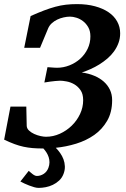

<svg xmlns="http://www.w3.org/2000/svg" viewBox="-30 -707 614 935"><path d="M109.9 125Q113.3 127.9 118.2 132.1Q123 136.2 128.2 140.4Q133.3 144.5 138.9 147.2Q144.5 149.9 149.4 149.9Q167 149.9 182.6 139.9Q198.2 129.9 205.6 110.8Q210.9 96.7 210.9 83.5Q210.9 70.3 207 58.3Q203.1 46.4 196.3 35.6Q189.5 24.9 181.2 16.1Q152.3 16.1 129.4 14.2Q106.4 12.2 84.7 7.6Q63 2.9 40.5 -5.4Q18.1 -13.7 -9.8 -26.9L21 -188H98.1L100.1 -94.2Q100.6 -81.5 111.1 -71.5Q121.6 -61.5 136.5 -54.7Q151.4 -47.9 167.2 -44.4Q183.1 -41 193.8 -41Q229 -41 261.5 -55.7Q293.9 -70.3 319.3 -95Q344.7 -119.6 359.9 -151.9Q375 -184.1 375 -219.2Q375 -249.5 362.1 -268.1Q349.1 -286.6 331.1 -296.9Q313 -307.1 293.9 -310.5Q274.9 -314 263.2 -314Q252.9 -314 239.5 -312.5Q226.1 -311 214.4 -309.6Q200.2 -307.6 186 -305.2L201.2 -379.9Q221.7 -378.4 231.7 -377.7Q241.7 -377 247.1 -377Q278.8 -377 308.3 -388.7Q337.9 -400.4 360.6 -420.9Q383.3 -441.4 396.7 -469.2Q410.2 -497.1 410.2 -529.8Q410.2 -556.2 399.7 -574.5Q389.2 -592.8 374 -604.2Q358.9 -615.7 341.8 -620.8Q324.7 -626 311 -626Q296.4 -626 280 -622.3Q263.7 -618.7 248.8 -611.6Q233.9 -604.5 221.9 -593.5Q210 -582.5 204.1 -567.9L165 -474.1H87.9L119.1 -628.9Q155.3 -645 184.3 -656Q213.4 -667 239.5 -674.1Q265.6 -681.2 291 -684.1Q316.4 -687 345.2 -687Q393.6 -687 432.4 -676.5Q471.2 -666 498.5 -647.5Q525.9 -628.9 540.5 -602.5Q555.2 -576.2 555.2 -544.9Q555.2 -520 547.1 -498Q539.1 -476.1 525.4 -457Q511.7 -438 493.2 -422.1Q474.6 -406.2 453.9 -393.3Q433.1 -380.4 411.1 -370.6Q389.2 -360.8 368.2 -354Q401.4 -349.6 428.7 -338.1Q456.1 -326.7 475.3 -309.6Q494.6 -292.5 505.4 -269.8Q516.1 -247.1 516.1 -219.2Q516.1 -160.6 491.9 -118.9Q467.8 -77.1 429 -49.8Q390.1 -22.5 340.8 -7.3Q291.5 7.8 241.7 12.7Q252.9 23.9 262.9 38.1Q272.9 52.2 279.1 68.6Q285.2 85 285.9 103Q286.6 121.1 279.3 140.1Q272 159.2 258.1 172.1Q244.1 185.1 227.3 193.1Q210.4 201.2 192.4 204.6Q174.3 208 158.2 208Q148.4 208 136.5 204.6Q124.5 201.2 112.3 196.5Q100.1 191.9 88.6 186.5Q77.1 181.2 69.3 176.8Z"/></svg>

Font: Charis SIL
Style: Bold Italic
Weight: 700
Italic angle: -11°
Foundry: SIL International
Version: Version 4.112